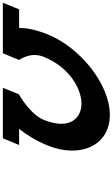

<svg xmlns="http://www.w3.org/2000/svg" viewBox="266 -1078 809 1381"><g transform="rotate(-90 670.5 -387.5)"><path d="M952.6 -478C876.2 -289 719.3 -206 615.5 -206C512.6 -206 422.7 -289 499.1 -478C537.9 -574 678.4 -654 678.4 -654L676.9 -654.6H682.3L729.5 -771.5H366.1L318.1 -654.6H434.2C397.7 -609.2 351.4 -540.5 314.4 -449C219.9 -215 313.3 -2 534.9 -2C755.6 -2 1019.7 -216 1113.8 -449C1150.8 -540.5 1160 -609.2 1160.2 -654.6H1293.9L1341.1 -771.5H977.7L930 -655.3L929.1 -655C929.1 -655 991.4 -574 952.6 -478Z"/></g></svg>

Font: Hussar
Style: BdWideOblFour
Weight: 700
Foundry: Cannot Into Space Fonts
Version: Version 2.00